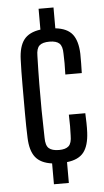

<svg xmlns="http://www.w3.org/2000/svg" viewBox="-56 -836 474 872"><g transform="rotate(-5 181.0 -400.0)"><path d="M154 0V-95Q102 -102 78.5 -132Q55 -162 53 -221Q51 -271 51 -334.5Q51 -398 51 -462Q51 -526 53 -577Q55 -637 78.5 -667.5Q102 -698 154 -705V-800H222V-705Q276 -699 299.5 -669Q323 -639 325 -580Q325 -561 325 -537Q325 -513 324 -492H249Q250 -516 250 -543Q250 -570 249 -587Q249 -621 235 -634Q221 -647 190 -647Q158 -647 144 -634Q130 -621 130 -587Q128 -519 127.5 -459.5Q127 -400 127.5 -341Q128 -282 130 -214Q130 -179 144.5 -166Q159 -153 191 -153Q221 -153 235 -166Q249 -179 249 -214Q250 -233 250 -256.5Q250 -280 249 -309H324Q325 -289 325.5 -265Q326 -241 325 -221Q322 -161 298.5 -131Q275 -101 222 -95V0Z"/></g></svg>

Font: Big Shoulders Display Medium
Style: Regular
Weight: 500
Designer: Patric King
Foundry: XO Type Co
Version: Version 1.000; ttfautohint (v1.8.2)